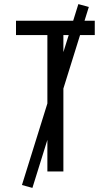

<svg xmlns="http://www.w3.org/2000/svg" viewBox="-20 -836 540 936"><path d="M211 0V-665H58V-735H442V-665H289V0ZM138 80 87 66 362 -816 413 -802Z"/></svg>

Font: Iosevka www.saffi
Style: Regular
Weight: 400
Monospace: yes
Designer: Belleve Invis
Foundry: Belleve Invis
Version: Version 22.0.2; ttfautohint (v1.8.3)